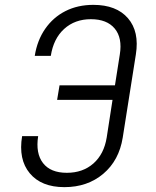

<svg xmlns="http://www.w3.org/2000/svg" viewBox="-20 -760 640 790"><path d="M245 10Q150 10 102.5 -47Q55 -104 71 -200H137Q126 -129 157 -89Q188 -49 255 -49Q321 -49 364.5 -87.5Q408 -126 419 -194L443 -349H215L225 -409H453L473 -536Q484 -604 452 -642.5Q420 -681 354 -681Q288 -681 244 -641Q200 -601 189 -530H123Q133 -594 166 -641.5Q199 -689 249.5 -714.5Q300 -740 364 -740Q459 -740 506.5 -685Q554 -630 539 -536L485 -194Q470 -100 405 -45Q340 10 245 10Z"/></svg>

Font: JetBrains Mono NL ExtraLight
Style: Italic
Weight: 200
Italic angle: -9°
Monospace: yes
Designer: Philipp Nurullin, Konstantin Bulenkov
Foundry: JetBrains
Version: Version 2.305; ttfautohint (v1.8.4.7-5d5b)